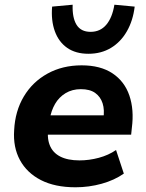

<svg xmlns="http://www.w3.org/2000/svg" viewBox="-20 -783 618 814"><path d="M300 11Q213 11 153.5 -19.5Q94 -50 64.5 -104.5Q35 -159 40 -231Q44 -312 81 -374Q118 -436 181.5 -471Q245 -506 326 -506Q406 -506 457 -472Q508 -438 528.5 -378Q549 -318 539 -241L536 -212H162L174 -294H434L418 -279Q424 -317 415 -345Q406 -373 383.5 -389Q361 -405 323 -405Q286 -405 258 -388Q230 -371 213.5 -342.5Q197 -314 191 -278L186 -247Q178 -201 190.5 -168.5Q203 -136 235 -119.5Q267 -103 317 -103Q358 -103 399 -114Q440 -125 472 -147L505 -47Q465 -19 411 -4Q357 11 300 11ZM355 -555Q301 -555 265 -580Q229 -605 212.5 -650.5Q196 -696 201 -755L288 -763Q286 -708 304.5 -678Q323 -648 364 -648Q405 -648 430.5 -678Q456 -708 465 -763L551 -755Q544 -696 518 -650.5Q492 -605 450.5 -580Q409 -555 355 -555Z"/></svg>

Font: Nunito Sans 10pt ExtraBold
Style: Italic
Weight: 800
Italic angle: -9°
Designer: Vernon Adams
Foundry: Vernon Adams
Version: Version 3.101;gftools[0.9.27]